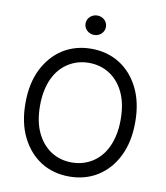

<svg xmlns="http://www.w3.org/2000/svg" viewBox="-99 -1014 959 1106"><g transform="rotate(10 380.5 -461.0)"><path d="M59.7 -363.6Q59.7 -479 101.2 -562.5Q122.2 -604.4 150.9 -636.9Q179.7 -669.4 215.2 -691.8Q250.7 -714.1 292.4 -725.7Q334.2 -737.2 380.7 -737.2Q427.6 -737.2 469.3 -725.7Q511 -714.1 546.5 -691.8Q582 -669.4 610.8 -636.9Q639.6 -604.4 660.2 -562.5Q701.7 -479 701.7 -363.6Q701.7 -304.7 691.2 -255.7Q680.8 -206.7 660.2 -164.8Q639.6 -122.9 610.8 -90.4Q582 -57.9 546.3 -35.5Q510.7 -13.1 468.9 -1.6Q427.2 9.9 380.7 9.9Q333.5 9.9 291.7 -1.6Q250 -13.1 214.7 -35.5Q179.3 -57.9 150.7 -90.4Q122.2 -122.9 101.2 -164.8Q59.7 -248.6 59.7 -363.6ZM176.5 -204.2Q192.1 -171.9 213.6 -147.2Q235.1 -122.5 261.2 -105.8Q287.3 -89.1 317.5 -80.8Q347.7 -72.4 380.7 -72.4Q446.7 -72.4 500.4 -105.8Q527 -122.5 548.5 -147.2Q570 -171.9 585 -204.2Q600.1 -236.5 608.3 -276.5Q616.5 -316.4 616.5 -363.6Q616.5 -457.7 585.2 -523.1Q569.6 -555.8 548.1 -580.3Q526.6 -604.8 500.4 -621.4Q474.1 -638.1 443.9 -646.5Q413.7 -654.8 380.7 -654.8Q315 -654.8 261.4 -621.4Q234.7 -604.8 213.1 -580.1Q191.4 -555.4 176.3 -523.1Q161.2 -490.8 153.1 -450.8Q144.9 -410.9 144.9 -363.6Q144.9 -269.5 176.5 -204.2ZM321 -875Q321 -887.4 325.8 -897.7Q330.6 -908 339 -915.7Q347.3 -923.3 358.1 -927.6Q369 -931.8 380.7 -931.8Q392.8 -931.8 403.6 -927.6Q414.4 -923.3 422.6 -915.7Q430.8 -908 435.5 -897.7Q440.3 -887.4 440.3 -875Q440.3 -862.9 435.5 -852.5Q430.8 -842 422.6 -834.3Q414.4 -826.7 403.6 -822.4Q392.8 -818.2 380.7 -818.2Q369 -818.2 358.1 -822.4Q347.3 -826.7 339 -834.3Q330.6 -842 325.8 -852.5Q321 -862.9 321 -875Z"/></g></svg>

Font: Inter P
Style: Regular
Weight: 400
Designer: Rasmus Andersson
Foundry: rsms
Version: Version 3.018;git-588b23468